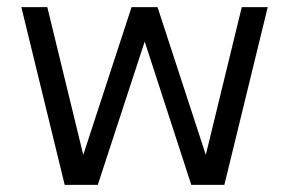

<svg xmlns="http://www.w3.org/2000/svg" viewBox="-20 -520 813 540"><path d="M40 -500H113L225 -40L200 -41L350 -500H423L573 -41L548 -40L660 -500H733L611 0H518L373 -446H401L255 0H162Z"/></svg>

Font: Uncut Sans VF
Style: Regular
Weight: 400
Designer: Kasper Nordkvist
Foundry: Uncut Type
Version: Version 1.100;FEAKit 1.0